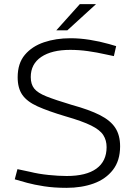

<svg xmlns="http://www.w3.org/2000/svg" viewBox="-20 -894 651 924"><path d="M300 10Q240 10 192 2.5Q144 -5 111 -14L51 -31L64 -80L125 -67Q165 -57 213.5 -52Q262 -47 301 -47Q395 -47 444 -82.5Q493 -118 493 -186Q493 -219 477 -244Q461 -269 418.5 -290Q376 -311 296 -334Q212 -359 161 -382Q110 -405 87.5 -437.5Q65 -470 65 -522Q65 -589 99.5 -630Q134 -671 191.5 -690.5Q249 -710 319 -710Q364 -710 411.5 -702.5Q459 -695 505 -682L539 -672L528 -624L490 -632Q446 -642 403 -648Q360 -654 318 -654Q229 -654 178.5 -620Q128 -586 128 -523Q128 -489 144.5 -468Q161 -447 203.5 -430Q246 -413 326 -389Q410 -366 461 -340Q512 -314 535 -278.5Q558 -243 558 -190Q558 -121 523.5 -76.5Q489 -32 431 -11Q373 10 300 10ZM251 -748 364 -874H442L304 -748Z"/></svg>

Font: REM ExtraLight
Style: Regular
Weight: 250
Designer: Octavio Pardo
Foundry: Ashler Design
Version: Version 1.005;gftools[0.9.28]